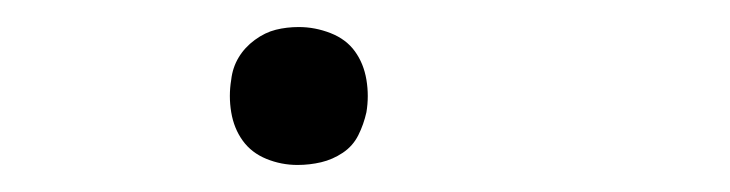

<svg xmlns="http://www.w3.org/2000/svg" viewBox="-20 -114 540 142"><path d="M200 8Q188 8 177 3.5Q166 -1 159.5 -10Q153 -19 151 -31Q149 -43 151 -55Q152 -64 156.5 -71.5Q161 -79 168.5 -84.5Q176 -90 184 -92Q192 -94 201 -94Q213 -94 224.5 -89.5Q236 -85 242.5 -76Q249 -67 251 -55Q253 -43 251 -31Q249 -22 245 -14Q241 -6 233.5 -1Q226 4 217.5 6Q209 8 200 8Z"/></svg>

Font: Iosevka Curly Extralight
Style: Italic
Weight: 200
Italic angle: -9°
Monospace: yes
Designer: Belleve Invis
Foundry: Belleve Invis
Version: Version 22.1.2; ttfautohint (v1.8.4)